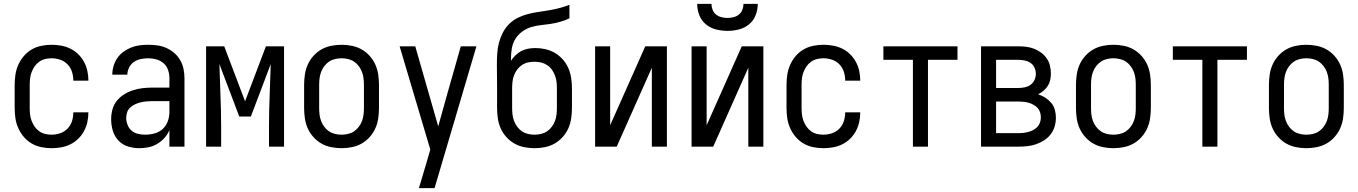

<svg xmlns="http://www.w3.org/2000/svg" viewBox="-20 -760 7040 995"><path d="M247 8Q221 8 194 2.5Q167 -3 144 -16.5Q121 -30 103.5 -50.5Q86 -71 75 -95.5Q64 -120 60 -146.5Q56 -173 56 -200V-320Q56 -347 60 -373.5Q64 -400 75 -424.5Q86 -449 103.5 -469.5Q121 -490 144 -503.5Q167 -517 194 -522.5Q221 -528 247 -528Q272 -528 297 -523.5Q322 -519 344.5 -508Q367 -497 385 -479.5Q403 -462 415 -440Q427 -418 432.5 -393.5Q438 -369 438 -344V-342H360V-343Q360 -366 353 -388Q346 -410 330 -426.5Q314 -443 292 -450.5Q270 -458 247 -458Q230 -458 213.5 -454Q197 -450 183 -440Q169 -430 159.5 -416Q150 -402 144 -386.5Q138 -371 136 -354Q134 -337 134 -320V-200Q134 -183 136 -166Q138 -149 144 -133.5Q150 -118 159.5 -104Q169 -90 183 -80Q197 -70 213.5 -66Q230 -62 247 -62Q270 -62 292 -69.5Q314 -77 330 -93.5Q346 -110 353 -132Q360 -154 360 -177V-178H438V-176Q438 -151 432.5 -126.5Q427 -102 415 -80Q403 -58 385 -40.5Q367 -23 344.5 -12Q322 -1 297 3.5Q272 8 247 8Z M702 8Q672 8 643 -1Q614 -10 593.5 -32Q573 -54 564.5 -83Q556 -112 556 -142Q556 -167 562.5 -192Q569 -217 585 -237Q601 -257 622.5 -270.5Q644 -284 668.5 -292Q693 -300 718 -303Q743 -306 769 -306H858V-355Q858 -376 851 -397Q844 -418 828 -432Q812 -446 791 -452Q770 -458 749 -458Q729 -458 709.5 -454Q690 -450 674 -439Q658 -428 649 -410Q640 -392 640 -373H562Q562 -396 568.5 -418Q575 -440 588 -459Q601 -478 619.5 -491.5Q638 -505 659 -513.5Q680 -522 703 -525Q726 -528 749 -528Q773 -528 797 -524.5Q821 -521 843 -511Q865 -501 883.5 -485Q902 -469 914 -448Q926 -427 931 -403Q936 -379 936 -355V0H858V-86Q849 -64 832.5 -45.5Q816 -27 795 -14.5Q774 -2 750 3Q726 8 702 8ZM732 -62Q756 -62 780.5 -68.5Q805 -75 823 -91.5Q841 -108 849.5 -131.5Q858 -155 858 -180V-236H769Q754 -236 738.5 -234.5Q723 -233 708.5 -229.5Q694 -226 680 -219.5Q666 -213 655 -203Q644 -193 639 -178.5Q634 -164 634 -149Q634 -131 641 -113Q648 -95 662 -83Q676 -71 694.5 -66.5Q713 -62 732 -62Z M1048 0V-520H1142L1250 -235L1358 -520H1452V0H1374V-104Q1374 -185 1377.5 -266Q1381 -347 1383 -428L1280 -156H1220L1117 -428Q1119 -347 1122.5 -266Q1126 -185 1126 -104V0Z M1750 8Q1723 8 1696 2.5Q1669 -3 1646 -16Q1623 -29 1604.5 -49.5Q1586 -70 1575 -94.5Q1564 -119 1560 -146Q1556 -173 1556 -200V-320Q1556 -347 1560 -374Q1564 -401 1575 -425.5Q1586 -450 1604.5 -470.5Q1623 -491 1646 -504Q1669 -517 1696 -522.5Q1723 -528 1750 -528Q1777 -528 1804 -522.5Q1831 -517 1854 -504Q1877 -491 1895.5 -470.5Q1914 -450 1925 -425.5Q1936 -401 1940 -374Q1944 -347 1944 -320V-200Q1944 -173 1940 -146Q1936 -119 1925 -94.5Q1914 -70 1895.5 -49.5Q1877 -29 1854 -16Q1831 -3 1804 2.5Q1777 8 1750 8ZM1750 -62Q1767 -62 1784 -66Q1801 -70 1815 -79.5Q1829 -89 1839.5 -103Q1850 -117 1856 -133Q1862 -149 1864 -166Q1866 -183 1866 -200V-320Q1866 -337 1864 -354Q1862 -371 1856 -387Q1850 -403 1839.5 -417Q1829 -431 1815 -440.5Q1801 -450 1784 -454Q1767 -458 1750 -458Q1733 -458 1716 -454Q1699 -450 1685 -440.5Q1671 -431 1660.5 -417Q1650 -403 1644 -387Q1638 -371 1636 -354Q1634 -337 1634 -320V-200Q1634 -183 1636 -166Q1638 -149 1644 -133Q1650 -117 1660.5 -103Q1671 -89 1685 -79.5Q1699 -70 1716 -66Q1733 -62 1750 -62Z M2151 215Q2160 185 2169 154.5Q2178 124 2187 94L2210 15L2051 -520H2132L2251 -105L2293 -256L2368 -520H2449L2232 215Z M2750 8Q2723 8 2696 2.5Q2669 -3 2646 -16Q2623 -29 2604.5 -49.5Q2586 -70 2575 -94.5Q2564 -119 2560 -146Q2556 -173 2556 -200V-303Q2556 -334 2555.5 -366Q2555 -398 2555 -429Q2555 -457 2557 -485Q2559 -513 2566 -539.5Q2573 -566 2586 -591Q2599 -616 2618.5 -635.5Q2638 -655 2663 -667.5Q2688 -680 2715 -687Q2742 -694 2769.5 -698Q2797 -702 2824 -706.5Q2851 -711 2878 -718Q2905 -725 2931 -735V-665Q2908 -654 2883 -647Q2858 -640 2832.5 -636Q2807 -632 2781 -629.5Q2755 -627 2730.5 -619Q2706 -611 2684.5 -595Q2663 -579 2650 -557Q2637 -535 2632.5 -509Q2628 -483 2628 -457V-445Q2638 -460 2651.5 -473.5Q2665 -487 2681.5 -495.5Q2698 -504 2716.5 -507.5Q2735 -511 2754 -511Q2781 -511 2807 -505Q2833 -499 2856 -485.5Q2879 -472 2897 -451.5Q2915 -431 2925.5 -406.5Q2936 -382 2940 -355.5Q2944 -329 2944 -303V-200Q2944 -173 2940 -146Q2936 -119 2925 -94.5Q2914 -70 2895.5 -49.5Q2877 -29 2854 -16Q2831 -3 2804 2.5Q2777 8 2750 8ZM2750 -62Q2767 -62 2784 -66Q2801 -70 2815 -79.5Q2829 -89 2839.5 -103Q2850 -117 2856 -133Q2862 -149 2864 -166Q2866 -183 2866 -200V-303Q2866 -320 2864 -336.5Q2862 -353 2856 -369Q2850 -385 2840 -399Q2830 -413 2815.5 -422.5Q2801 -432 2784.5 -436Q2768 -440 2751 -440Q2733 -440 2716.5 -436.5Q2700 -433 2685.5 -423.5Q2671 -414 2660.5 -400Q2650 -386 2644 -370Q2638 -354 2636 -337Q2634 -320 2634 -303V-200Q2634 -183 2636 -166Q2638 -149 2644 -133Q2650 -117 2660.5 -103Q2671 -89 2685 -79.5Q2699 -70 2716 -66Q2733 -62 2750 -62Z M3064 0V-520H3142V-111L3324 -520H3436V0H3358V-409L3176 0Z M3564 0V-520H3642V-111L3824 -520H3936V0H3858V-409L3676 0ZM3750 -600Q3720 -600 3690.5 -607.5Q3661 -615 3638 -634Q3615 -653 3604 -681.5Q3593 -710 3593 -740H3667Q3667 -724 3673 -709Q3679 -694 3691 -684.5Q3703 -675 3718.5 -671Q3734 -667 3750 -667Q3766 -667 3781.5 -671Q3797 -675 3809 -684.5Q3821 -694 3827 -709Q3833 -724 3833 -740H3907Q3907 -710 3896 -681.5Q3885 -653 3862 -634Q3839 -615 3809.5 -607.5Q3780 -600 3750 -600Z M4247 8Q4221 8 4194 2.5Q4167 -3 4144 -16.5Q4121 -30 4103.5 -50.5Q4086 -71 4075 -95.5Q4064 -120 4060 -146.5Q4056 -173 4056 -200V-320Q4056 -347 4060 -373.5Q4064 -400 4075 -424.5Q4086 -449 4103.5 -469.5Q4121 -490 4144 -503.5Q4167 -517 4194 -522.5Q4221 -528 4247 -528Q4272 -528 4297 -523.5Q4322 -519 4344.5 -508Q4367 -497 4385 -479.5Q4403 -462 4415 -440Q4427 -418 4432.5 -393.5Q4438 -369 4438 -344V-342H4360V-343Q4360 -366 4353 -388Q4346 -410 4330 -426.5Q4314 -443 4292 -450.5Q4270 -458 4247 -458Q4230 -458 4213.5 -454Q4197 -450 4183 -440Q4169 -430 4159.5 -416Q4150 -402 4144 -386.5Q4138 -371 4136 -354Q4134 -337 4134 -320V-200Q4134 -183 4136 -166Q4138 -149 4144 -133.5Q4150 -118 4159.5 -104Q4169 -90 4183 -80Q4197 -70 4213.5 -66Q4230 -62 4247 -62Q4270 -62 4292 -69.5Q4314 -77 4330 -93.5Q4346 -110 4353 -132Q4360 -154 4360 -177V-178H4438V-176Q4438 -151 4432.5 -126.5Q4427 -102 4415 -80Q4403 -58 4385 -40.5Q4367 -23 4344.5 -12Q4322 -1 4297 3.5Q4272 8 4247 8Z M4711 0V-450H4558V-520H4942V-450H4789V0Z M5064 0V-520H5257Q5278 -520 5298.5 -517.5Q5319 -515 5338.5 -507.5Q5358 -500 5375 -487.5Q5392 -475 5404 -458Q5416 -441 5421 -420.5Q5426 -400 5426 -379Q5426 -362 5422.5 -345.5Q5419 -329 5410 -315Q5401 -301 5388 -290Q5375 -279 5360 -271Q5380 -265 5397.5 -253.5Q5415 -242 5428 -226.5Q5441 -211 5446.5 -191Q5452 -171 5452 -150Q5452 -127 5445.5 -104.5Q5439 -82 5424.5 -63.5Q5410 -45 5390.5 -32.5Q5371 -20 5349 -12.5Q5327 -5 5303.5 -2.5Q5280 0 5257 0ZM5142 -304H5257Q5274 -304 5290.5 -307.5Q5307 -311 5320.5 -320.5Q5334 -330 5341 -345.5Q5348 -361 5348 -377Q5348 -394 5341 -409.5Q5334 -425 5320.5 -434Q5307 -443 5290.5 -446.5Q5274 -450 5257 -450H5142ZM5142 -70H5257Q5271 -70 5284 -71.5Q5297 -73 5310 -76.5Q5323 -80 5335 -86.5Q5347 -93 5356 -102.5Q5365 -112 5369.5 -125Q5374 -138 5374 -152Q5374 -165 5370 -178Q5366 -191 5356.5 -201Q5347 -211 5335 -217.5Q5323 -224 5310.5 -227.5Q5298 -231 5284.5 -232.5Q5271 -234 5257 -234H5142Z M5750 8Q5723 8 5696 2.5Q5669 -3 5646 -16Q5623 -29 5604.5 -49.5Q5586 -70 5575 -94.5Q5564 -119 5560 -146Q5556 -173 5556 -200V-320Q5556 -347 5560 -374Q5564 -401 5575 -425.5Q5586 -450 5604.5 -470.5Q5623 -491 5646 -504Q5669 -517 5696 -522.5Q5723 -528 5750 -528Q5777 -528 5804 -522.5Q5831 -517 5854 -504Q5877 -491 5895.5 -470.5Q5914 -450 5925 -425.5Q5936 -401 5940 -374Q5944 -347 5944 -320V-200Q5944 -173 5940 -146Q5936 -119 5925 -94.5Q5914 -70 5895.5 -49.5Q5877 -29 5854 -16Q5831 -3 5804 2.5Q5777 8 5750 8ZM5750 -62Q5767 -62 5784 -66Q5801 -70 5815 -79.5Q5829 -89 5839.5 -103Q5850 -117 5856 -133Q5862 -149 5864 -166Q5866 -183 5866 -200V-320Q5866 -337 5864 -354Q5862 -371 5856 -387Q5850 -403 5839.5 -417Q5829 -431 5815 -440.5Q5801 -450 5784 -454Q5767 -458 5750 -458Q5733 -458 5716 -454Q5699 -450 5685 -440.5Q5671 -431 5660.5 -417Q5650 -403 5644 -387Q5638 -371 5636 -354Q5634 -337 5634 -320V-200Q5634 -183 5636 -166Q5638 -149 5644 -133Q5650 -117 5660.5 -103Q5671 -89 5685 -79.5Q5699 -70 5716 -66Q5733 -62 5750 -62Z M6211 0V-450H6058V-520H6442V-450H6289V0Z M6750 8Q6723 8 6696 2.5Q6669 -3 6646 -16Q6623 -29 6604.5 -49.5Q6586 -70 6575 -94.5Q6564 -119 6560 -146Q6556 -173 6556 -200V-320Q6556 -347 6560 -374Q6564 -401 6575 -425.5Q6586 -450 6604.5 -470.5Q6623 -491 6646 -504Q6669 -517 6696 -522.5Q6723 -528 6750 -528Q6777 -528 6804 -522.5Q6831 -517 6854 -504Q6877 -491 6895.5 -470.5Q6914 -450 6925 -425.5Q6936 -401 6940 -374Q6944 -347 6944 -320V-200Q6944 -173 6940 -146Q6936 -119 6925 -94.5Q6914 -70 6895.5 -49.5Q6877 -29 6854 -16Q6831 -3 6804 2.5Q6777 8 6750 8ZM6750 -62Q6767 -62 6784 -66Q6801 -70 6815 -79.5Q6829 -89 6839.5 -103Q6850 -117 6856 -133Q6862 -149 6864 -166Q6866 -183 6866 -200V-320Q6866 -337 6864 -354Q6862 -371 6856 -387Q6850 -403 6839.5 -417Q6829 -431 6815 -440.5Q6801 -450 6784 -454Q6767 -458 6750 -458Q6733 -458 6716 -454Q6699 -450 6685 -440.5Q6671 -431 6660.5 -417Q6650 -403 6644 -387Q6638 -371 6636 -354Q6634 -337 6634 -320V-200Q6634 -183 6636 -166Q6638 -149 6644 -133Q6650 -117 6660.5 -103Q6671 -89 6685 -79.5Q6699 -70 6716 -66Q6733 -62 6750 -62Z"/></svg>

Font: Iosevka NFM
Style: Regular
Weight: 400
Monospace: yes
Designer: Belleve Invis
Foundry: Belleve Invis
Version: Version 29.0.4; ttfautohint (v1.8.4);Nerd Fonts 3.3.0